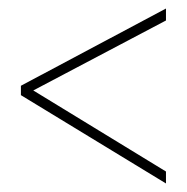

<svg xmlns="http://www.w3.org/2000/svg" viewBox="-20 -578 439 450"><path d="M369 -148 29 -355V-377L369 -558V-530L58 -366L369 -176Z"/></svg>

Font: Noto Sans Gujarati UI ExtraCondensed Thin
Style: Regular
Weight: 100
Width: 2
Designer: Jelle Bosma - Monotype Design Team, Universal Thirst
Foundry: Monotype Imaging Inc.
Version: Version 2.106; ttfautohint (v1.8.4.7-5d5b)